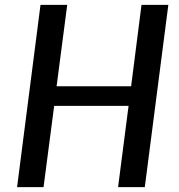

<svg xmlns="http://www.w3.org/2000/svg" viewBox="-20 -767 735 787"><path d="M50 0 146 -747H255.5L212 -413.5H517.5L560 -747H670L573.5 0H464L507 -333H202L158.5 0Z"/></svg>

Font: Koeln Type Sans
Style: Italic
Weight: 400
Italic angle: -7.5°
Designer: Eben Sorkin
Foundry: Eben Sorkin
Version: Version 2.001